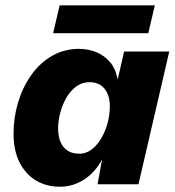

<svg xmlns="http://www.w3.org/2000/svg" viewBox="-20 -694 658 723"><path d="M204.8 9.2Q155.2 9.2 115.7 -14.3Q76.2 -37.8 53.6 -82.5Q31 -127.2 31 -191.6Q31 -251.8 48.2 -308.8Q65.4 -365.8 97.6 -411.3Q129.8 -456.8 175.6 -483.4Q221.4 -510 278.2 -510Q311.4 -510 341.6 -498Q371.8 -486 393.6 -460.9Q415.4 -435.8 423.2 -394.8L447.4 -500H617.4L501.4 0H347.4L364.4 -94.2Q339.8 -46.4 297.7 -18.6Q255.6 9.2 204.8 9.2ZM279.2 -115.2Q304 -115.2 325 -131.1Q346 -147 361.5 -173.4Q377 -199.8 385.3 -231.5Q393.6 -263.2 393.6 -294.2Q393.6 -322.4 384.3 -342.7Q375 -363 358.1 -373.8Q341.2 -384.6 317.4 -384.6Q288.8 -384.6 266.9 -368.3Q245 -352 230 -326.1Q215 -300.2 206.9 -269.5Q198.8 -238.8 198.8 -210.6Q198.8 -180.8 207.9 -159.4Q217 -138 234.6 -126.6Q252.2 -115.2 279.2 -115.2ZM563 -673.8 538.4 -569H180L204.6 -673.8Z"/></svg>

Font: Work Sans
Style: Italic
Weight: 400
Italic angle: -13°
Designer: Wei Huang
Foundry: Wei Huang
Version: Version 2.012